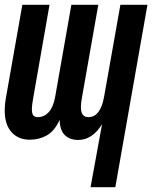

<svg xmlns="http://www.w3.org/2000/svg" viewBox="-22 -570 642 795"><path d="M455.5 205H353L400.5 -55.5Q360 9.5 302 9.5Q267.5 9.5 246.8 -10.2Q226 -30 225 -74Q204 -27.5 172 -9.5Q140 8.5 101.5 8.5Q54 8.5 25.8 -22.8Q-2.5 -54 -2.5 -113Q-2.5 -136 2 -162L70.5 -550H183L116 -167Q110 -135.5 110 -117Q110 -100 115.8 -92.5Q121.5 -85 135 -85Q161 -85 180 -106Q199 -127 206.5 -169.5L273.5 -550H385L317.5 -167Q313 -143 313 -126.5Q313 -105 320.8 -95Q328.5 -85 344 -85Q394 -85 409 -169.5L476.5 -550H588.5Z"/></svg>

Font: JuliaMono SemiBold
Style: Italic
Weight: 600
Italic angle: -9°
Monospace: yes
Designer: cormullion
Foundry: corm
Version: Version 0.056; ttfautohint (v1.8.4)